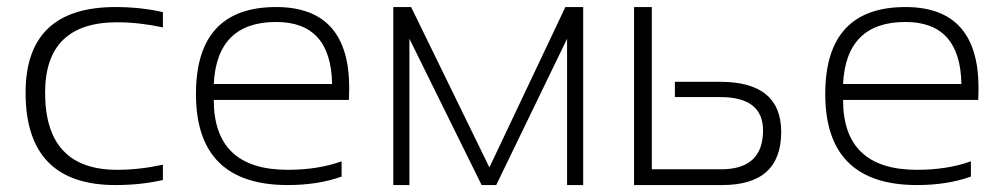

<svg xmlns="http://www.w3.org/2000/svg" viewBox="-20 -533 2892 553"><path d="M449.2 -14.6Q385.7 0 312.5 0Q53.7 0 53.7 -266.1Q53.7 -512.7 312.5 -512.7Q385.7 -512.7 449.2 -498V-454.1Q380.9 -468.8 317.4 -468.8Q109.9 -468.8 109.9 -266.1Q109.9 -43.9 317.4 -43.9Q380.9 -43.9 449.2 -58.6Z M775.4 -512.7Q985.8 -512.7 985.8 -279.8Q985.8 -263.2 984.9 -245.1H595.7Q595.7 -43.9 808.6 -43.9Q896 -43.9 963.9 -68.4V-24.4Q896 0 808.6 0Q544.4 0 544.4 -262.2Q544.4 -512.7 775.4 -512.7ZM595.7 -291H936.5Q933.6 -469.7 775.4 -469.7Q604.5 -469.7 595.7 -291Z M1112.8 0V-512.7H1164.1L1389.6 -50.8L1608.4 -512.7H1659.7V0H1613.3V-421.4L1409.2 0H1367.2L1159.2 -421.4V0Z M1857.4 -512.7V-45.4H2056.6Q2177.7 -45.4 2177.7 -157.2Q2177.7 -253.4 2054.7 -253.4H1923.8V-297.4H2054.2Q2230 -297.4 2230 -152.8Q2230 0 2060.1 0H1806.2V-512.7Z M2587.9 -512.7Q2798.3 -512.7 2798.3 -279.8Q2798.3 -263.2 2797.4 -245.1H2408.2Q2408.2 -43.9 2621.1 -43.9Q2708.5 -43.9 2776.4 -68.4V-24.4Q2708.5 0 2621.1 0Q2356.9 0 2356.9 -262.2Q2356.9 -512.7 2587.9 -512.7ZM2408.2 -291H2749Q2746.1 -469.7 2587.9 -469.7Q2417 -469.7 2408.2 -291Z"/></svg>

Font: Sansation Light
Style: Light
Weight: 300
Designer: Bernd Montag
Version: Version 1.301